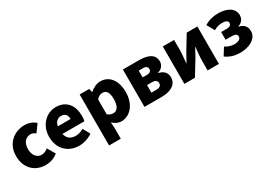

<svg xmlns="http://www.w3.org/2000/svg" viewBox="15 -1453 3553 2530"><g transform="rotate(-30 1791.5 -188.0)"><path d="M323 14C383 14 455 -4 511 -53L442 -170C413 -147 379 -130 343 -130C274 -130 222 -190 222 -285C222 -379 271 -439 350 -439C374 -439 396 -430 422 -409L505 -522C462 -559 408 -583 339 -583C180 -583 40 -473 40 -285C40 -96 163 14 323 14Z M834 14C900 14 978 -9 1037 -51L978 -158C937 -134 899 -122 858 -122C786 -122 732 -154 716 -232H1050C1054 -246 1058 -277 1058 -309C1058 -464 978 -583 814 -583C677 -583 544 -469 544 -285C544 -96 670 14 834 14ZM713 -349C725 -416 768 -447 817 -447C882 -447 907 -405 907 -349Z M1172 207H1350V44L1344 -45C1382 -7 1428 14 1476 14C1598 14 1715 -98 1715 -294C1715 -469 1629 -583 1493 -583C1434 -583 1378 -554 1333 -514H1330L1317 -569H1172ZM1434 -132C1407 -132 1378 -140 1350 -165V-390C1380 -423 1407 -438 1440 -438C1503 -438 1532 -391 1532 -291C1532 -177 1488 -132 1434 -132Z M1830 0H2089C2218 0 2328 -46 2328 -164C2328 -240 2282 -279 2210 -296V-301C2279 -320 2306 -371 2306 -418C2306 -533 2202 -569 2074 -569H1830ZM2003 -349V-452H2065C2116 -452 2136 -432 2136 -399C2136 -368 2115 -349 2065 -349ZM2003 -117V-232H2079C2133 -232 2155 -207 2155 -176C2155 -142 2135 -117 2080 -117Z M2437 0H2598L2738 -230C2756 -262 2784 -315 2803 -349H2807C2800 -279 2791 -204 2791 -148V0H2963V-569H2801L2662 -339C2645 -306 2615 -254 2597 -220H2594C2600 -289 2609 -365 2609 -421V-569H2437Z M3287 14C3415 14 3545 -47 3545 -163C3545 -239 3504 -279 3433 -296V-301C3497 -320 3523 -373 3523 -419C3523 -533 3409 -583 3285 -583C3209 -583 3138 -566 3075 -525L3140 -411C3184 -438 3225 -447 3273 -447C3326 -447 3354 -429 3354 -399C3354 -366 3329 -349 3281 -349H3198V-232H3290C3345 -232 3371 -217 3371 -181C3371 -143 3328 -122 3269 -122C3231 -122 3180 -134 3135 -165L3065 -53C3140 0 3210 14 3287 14Z"/></g></svg>

Font: Noto Sans HK Black
Style: Regular
Weight: 900
Designer: Ryoko NISHIZUKA 西塚涼子 (kana, bopomofo & ideographs); Paul D. Hunt (Latin, Greek & Cyrillic); Sandoll Communications 산돌커뮤니
Foundry: Adobe
Version: Version 2.004;hotconv 1.0.118;makeotfexe 2.5.65603